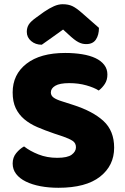

<svg xmlns="http://www.w3.org/2000/svg" viewBox="-20 -874 591 910"><path d="M237 -241Q193 -256 157 -271.5Q121 -287 95 -309Q69 -331 54.5 -361.5Q40 -392 40 -436Q40 -521 105.5 -572Q171 -623 289 -623Q332 -623 369 -617Q406 -611 432.5 -598.5Q459 -586 474 -566.5Q489 -547 489 -521Q489 -495 477 -476.5Q465 -458 448 -445Q426 -459 389 -469.5Q352 -480 308 -480Q263 -480 242 -467.5Q221 -455 221 -436Q221 -421 234 -411.5Q247 -402 273 -394L326 -377Q420 -347 470.5 -300.5Q521 -254 521 -174Q521 -89 454 -36.5Q387 16 257 16Q211 16 171.5 8.5Q132 1 102.5 -13.5Q73 -28 56.5 -49.5Q40 -71 40 -99Q40 -128 57 -148.5Q74 -169 94 -180Q122 -158 162.5 -142Q203 -126 251 -126Q300 -126 320 -141Q340 -156 340 -176Q340 -196 324 -206.5Q308 -217 279 -227ZM279 -734Q248 -711 224 -694.5Q200 -678 178 -662Q148 -662 127.5 -679.5Q107 -697 107 -723Q107 -743 116.5 -758Q126 -773 153 -792L189 -818Q214 -835 235.5 -844.5Q257 -854 277 -854Q304 -854 323 -845Q342 -836 368 -813L449 -742Q449 -708 434.5 -686.5Q420 -665 389 -665Q379 -665 370.5 -667Q362 -669 352 -674Q342 -679 330 -688.5Q318 -698 302 -713Z"/></svg>

Font: Baloo
Style: Regular
Weight: 400
Designer: Sarang Kulkarni and Ek Type
Foundry: Ek Type
Version: Version 1.100;PS 1.000;hotconv 1.0.88;makeotf.lib2.5.647800;